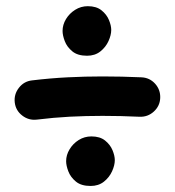

<svg xmlns="http://www.w3.org/2000/svg" viewBox="-20 -648 574 630"><path d="M28.4 -311.9Q31.5 -285.4 52.9 -268.9Q74.2 -252.4 100.7 -255.5Q156 -262.3 209.2 -265.1Q262.3 -267.8 316.4 -267.8Q376 -267.8 437.9 -264.9Q464.8 -263.8 484.7 -281.9Q504.6 -300 505.7 -326.5Q506.8 -353.5 488.9 -373.4Q470.9 -393.2 444 -394.3Q379.9 -397.2 316.4 -397.2Q259.2 -397.2 202 -394.3Q144.8 -391.4 84.8 -384.2Q58.3 -381.1 41.9 -359.7Q25.4 -338.4 28.4 -311.9ZM185.3 -546.4Q185.3 -532.1 192.5 -513.1Q199.7 -494 217.2 -479.6Q234.6 -465.1 265.6 -465.1Q291.5 -465.1 309.3 -479.2Q327 -493.3 336 -513.2Q345 -533.1 345 -549.8Q345 -564.1 337.5 -582.3Q330 -600.6 313.1 -614.1Q296.3 -627.7 268.1 -627.7Q245.5 -627.7 226.6 -615.8Q207.8 -604 196.5 -585.4Q185.3 -566.8 185.3 -546.4ZM197 -119.1Q197 -104.9 204.2 -85.8Q211.4 -66.8 228.9 -52.3Q246.3 -37.8 277.3 -37.8Q303.2 -37.8 321 -51.9Q338.7 -66 347.7 -85.9Q356.7 -105.8 356.7 -122.6Q356.7 -136.8 349.2 -155.1Q341.7 -173.3 324.8 -186.9Q308 -200.4 279.8 -200.4Q257.2 -200.4 238.3 -188.6Q219.5 -176.8 208.3 -158.1Q197 -139.5 197 -119.1Z"/></svg>

Font: Mikhak VF
Style: Regular
Weight: 100
Designer: Amin Abedi
Version: Version 3.001